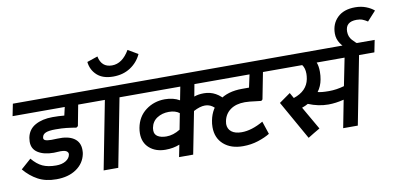

<svg xmlns="http://www.w3.org/2000/svg" viewBox="-91 -873 2280 1098"><g transform="rotate(-10 1049.5 -324.5)"><path d="M128 -247Q125 -234 136.5 -229Q148 -224 173 -224Q194 -224 206 -225Q269 -228 303 -205Q337 -182 337 -137Q337 -121 335 -113Q324 -60 278 -28.5Q232 3 162 3Q100 3 55.5 -21Q11 -45 -24 -87L35 -139Q64 -104 95.5 -89.5Q127 -75 174 -75Q208 -75 230 -88.5Q252 -102 256 -123Q259 -136 246 -144.5Q233 -153 194 -150L173 -149Q116 -149 81.5 -171Q47 -193 48 -236Q48 -243 50 -257Q59 -305 100 -328Q141 -351 201 -351Q237 -351 269 -348L280 -396H-23L-9 -466H472L458 -396H358L335 -275L325 -268Q309 -270 300 -272Q295 -273 269.5 -276Q244 -279 205 -279Q167 -279 149 -271.5Q131 -264 128 -247Z M448 0ZM598 -396 521 0H436L513 -396H424L438 -466H699L685 -396ZM452 -627 514 -648Q527 -583 588 -583Q648 -583 690 -655L748 -621Q727 -575 684.5 -547Q642 -519 584 -519Q524 -519 490.5 -549.5Q457 -580 452 -627Z M1200 -267 1146 -213Q1118 -265 1070 -265Q1042 -265 1004 -245L956 0H874L888 -70Q851 -55 806 -55Q749 -55 713 -86.5Q677 -118 677 -172Q677 -187 680 -204Q692 -268 740 -304Q788 -340 851 -340Q900 -340 936 -319L951 -396H651L665 -466H1152L1138 -396H1033L1020 -326Q1044 -335 1077 -335Q1150 -335 1200 -267ZM904 -154 922 -247Q899 -265 861 -265Q822 -265 792.5 -246Q763 -227 756 -190Q755 -185 755 -176Q755 -152 774 -140.5Q793 -129 824 -129Q864 -129 904 -154Z M1174 -156Q1172 -144 1172 -140Q1172 -111 1193 -94.5Q1214 -78 1252 -78Q1310 -78 1378 -117L1403 -42Q1376 -25 1334.5 -11.5Q1293 2 1246 2Q1176 2 1134 -35Q1092 -72 1092 -135Q1092 -155 1096 -174Q1109 -242 1161 -282Q1213 -322 1296 -322H1337L1353 -396H1076L1090 -466H1535L1521 -396H1431L1401 -242L1393 -235L1366 -238Q1322 -244 1299 -244Q1247 -244 1214.5 -220.5Q1182 -197 1174 -156Z M1989 -396 1912 0H1827L1858 -160Q1810 -148 1768 -148Q1710 -148 1652 -172Q1636 -163 1616 -156L1693 -22Q1682 -16 1658 -1.5Q1634 13 1623 20L1496 -205L1561 -251L1579 -219Q1658 -245 1671 -313Q1674 -330 1674 -343Q1674 -376 1659 -396H1487L1501 -466H2092L2078 -396ZM1743 -396Q1752 -375 1752 -341Q1752 -318 1748 -297Q1741 -258 1719 -229Q1740 -223 1784 -223Q1828 -223 1873 -236L1905 -396Z M1874 -541Q1874 -597 1910.5 -633Q1947 -669 2014 -669Q2048 -669 2076.5 -658Q2105 -647 2123 -631L2073 -576Q2058 -586 2044 -591.5Q2030 -597 2010 -597Q1945 -597 1945 -540Q1945 -510 1963.5 -489.5Q1982 -469 2001 -455.5Q2020 -442 2026 -438H1938Q1910 -456 1892 -482.5Q1874 -509 1874 -541Z"/></g></svg>

Font: Cambay Devanagari
Style: Bold Italic
Weight: 700
Designer: Pooja Saxena
Foundry: Pooja Saxena
Version: Version 1.005;PS 001.005;hotconv 1.0.70;makeotf.lib2.5.58329